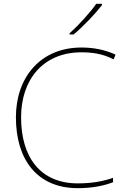

<svg xmlns="http://www.w3.org/2000/svg" viewBox="-20 -1065 654 1002"><path d="M512 -1038V-1045H482C453 -1002 388 -931 343 -891V-885H364C417 -929 477 -993 512 -1038ZM405 -792C460 -792 516 -785 573 -755L583 -780C528 -805 470 -817 405 -817C191 -817 63 -661 63 -453C63 -232 174 -83 386 -83C465 -83 526 -97 570 -114V-137C522 -120 463 -108 386 -108C189 -108 90 -246 90 -453C90 -648 204 -792 405 -792Z"/></svg>

Font: Noto Sans Kannada UI Thin
Style: Regular
Weight: 100
Designer: Jelle Bosma - Monotype Design Team
Foundry: Monotype Imaging Inc.
Version: Version 2.005